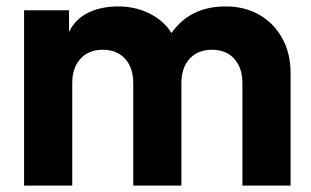

<svg xmlns="http://www.w3.org/2000/svg" viewBox="-20 -578 969 598"><path d="M55 -546H195V-479Q215 -519 255 -538.5Q295 -558 348 -558Q402 -558 446.5 -535.5Q491 -513 514 -475Q572 -558 683 -558Q742 -558 787.5 -532Q833 -506 859 -459Q885 -412 885 -351V0H735V-319Q735 -367 709.5 -395Q684 -423 640 -423Q596 -423 570.5 -395Q545 -367 545 -319V0H395V-319Q395 -367 369.5 -395Q344 -423 300 -423Q256 -423 230.5 -395Q205 -367 205 -319V0H55Z"/></svg>

Font: Evergrow Sans 
Style: ExtraBold
Weight: 800
Foundry: 10Web
Version: Version 1.000